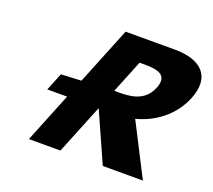

<svg xmlns="http://www.w3.org/2000/svg" viewBox="-135 -1003 1309 1182"><g transform="rotate(20 519.0 -412.5)"><path d="M554.7 -459 642 -675H666.2C744.3 -675 835.7 -670 794.1 -567C752.5 -464 657 -459 578.9 -459ZM495.8 -825 343.7 -448.6 211.2 -442 164.4 -326H294.2L162.5 0H369.2L501 -326L646.5 0H909.3L734.7 -341C858.8 -373 967.1 -456 1017.2 -580C1082.6 -742 988.6 -825 820.3 -825Z"/></g></svg>

Font: Hussar
Style: BdWideOblFour
Weight: 700
Foundry: Cannot Into Space Fonts
Version: Version 2.00